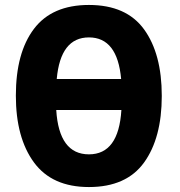

<svg xmlns="http://www.w3.org/2000/svg" viewBox="-20 -745 725 775"><path d="M633 -358Q633 -528 561.5 -626.5Q490 -725 339 -725Q190 -725 117 -628.5Q44 -532 44 -359Q44 -189 117 -89.5Q190 10 339 10Q490 10 561.5 -89Q633 -188 633 -358ZM339 -594Q454 -594 469 -426H209Q224 -594 339 -594ZM339 -122Q218 -122 207 -301H470Q459 -122 339 -122Z"/></svg>

Font: Noto Sans Display SemiCondensed Extra
Style: Regular
Weight: 800
Width: 4
Designer: Monotype Design Team
Foundry: Monotype Imaging Inc.
Version: Version 1.900